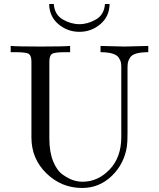

<svg xmlns="http://www.w3.org/2000/svg" viewBox="-20 -911 790 953"><path d="M224 -891H247Q251 -838 291.5 -814.5Q332 -791 374 -791Q416 -791 456.5 -814.5Q497 -838 501 -891H524Q523 -829 478 -791Q433 -753 374 -753Q315 -753 270 -791Q225 -829 224 -891ZM33 -652V-683Q68 -680 181 -680Q293 -680 328 -683V-652H304Q250 -652 237.5 -643Q225 -634 225 -605V-224Q225 -157 243.5 -111Q262 -65 291 -44.5Q320 -24 343.5 -16.5Q367 -9 390 -9Q466 -9 524 -69.5Q582 -130 582 -231V-578Q582 -593 580 -602Q578 -611 569.5 -624.5Q561 -638 538 -645Q515 -652 479 -652V-683Q587 -680 598 -680Q608 -680 716 -683V-652Q680 -652 657 -645.5Q634 -639 625.5 -625Q617 -611 615 -601Q613 -591 613 -574V-254Q613 -205 610 -185Q597 -98 535 -38Q473 22 388 22Q285 22 210.5 -50.5Q136 -123 136 -228V-605Q136 -634 123.5 -643Q111 -652 57 -652Z"/></svg>

Font: CMU Serif
Style: Roman
Weight: 500
Version: Version 0.7.0